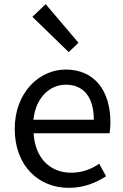

<svg xmlns="http://www.w3.org/2000/svg" viewBox="-20 -892 594 925"><path d="M311 13C385 13 443 -12 491 -43L458 -103C418 -76 375 -60 322 -60C219 -60 148 -134 142 -250H508C510 -263 512 -282 512 -302C512 -457 434 -557 296 -557C170 -557 51 -447 51 -271C51 -92 167 13 311 13ZM141 -315C152 -422 220 -484 297 -484C382 -484 432 -425 432 -315ZM311 -641 358 -686 200 -872 136 -811Z"/></svg>

Font: Noto Sans CJK SC Regular
Style: Regular
Weight: 400
Designer: Ryoko NISHIZUKA (kana & ideographs); Paul D. Hunt (Latin, Greek & Cyrillic); Wenlong ZHANG (bopomofo); Sandoll Communica
Foundry: Adobe Systems Incorporated
Version: Version 1.004;PS 1.004;hotconv 1.0.82;makeotf.lib2.5.63406